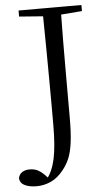

<svg xmlns="http://www.w3.org/2000/svg" viewBox="-74 -766 536 946"><g transform="rotate(-5 194.0 -293.0)"><path d="M68.5 142.3Q34.6 142.3 11.3 131.8Q-12 121.3 -15.5 96.2Q-10.8 75 4.3 65.9Q19.5 56.7 40.4 56.7Q60.8 56.7 76.1 63.2Q91.3 69.7 111.8 88.5L137.3 115.5V120.7H119.1V114.3Q149.5 77.8 162.9 15.7Q176.3 -46.4 176.3 -152.7Q176.3 -204.9 176.3 -257Q176.3 -309 175.8 -372.9Q175.3 -436.8 174.7 -523.1Q174.1 -609.4 172.3 -728H262.5Q261.1 -645.8 260.6 -561.7Q260.1 -477.6 260.1 -391.4V-179.7Q260.1 -105.3 253.8 -57.4Q247.5 -9.6 234.5 21Q221.4 51.5 201.4 75.8Q173.2 111.4 139.2 126.8Q105.2 142.3 68.5 142.3ZM54.8 -698V-728H365.6V-698L225.5 -686.9H201.6Z"/></g></svg>

Font: Early Summer Mincho VF
Style: Regular
Weight: 250
Designer: GuiWonder
Version: Version 1.002